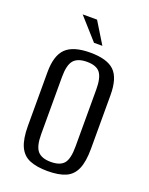

<svg xmlns="http://www.w3.org/2000/svg" viewBox="-125 -705 604 778"><g transform="rotate(20 176.5 -315.5)"><path d="M177.3 7.3Q130.7 7.3 100.3 -5.3Q69.8 -17.8 55.2 -49.8Q40.7 -81.7 40.7 -138V-369.4Q40.7 -441.2 72.5 -472.2Q104.3 -503.3 177.3 -503.3Q250.4 -503.3 281.5 -472.9Q312.6 -442.6 312.6 -369.4V-138.2Q312.6 -82.5 298.7 -50.5Q284.8 -18.6 255.1 -5.6Q225.3 7.3 177.3 7.3ZM177.3 -32.2Q217.4 -32.2 234 -52.2Q250.6 -72.2 250.6 -124.8V-371.6Q250.6 -420.7 234.7 -442.1Q218.8 -463.6 177.3 -463.6Q137.6 -463.6 120.1 -443.2Q102.7 -422.8 102.7 -371.6V-124.8Q102.7 -72.9 120.1 -52.5Q137.6 -32.2 177.3 -32.2ZM177.2 -545.7 94.7 -638.2H156.7L213.3 -545.7Z"/></g></svg>

Font: Alumni Sans SC Thin
Style: Regular
Weight: 100
Designer: Robert E. Leuschke
Foundry: Robert E. Leuschke
Version: Version 1.018